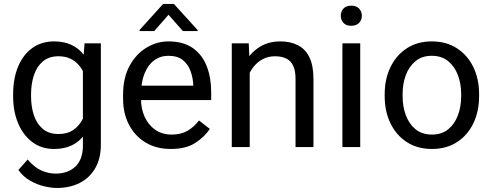

<svg xmlns="http://www.w3.org/2000/svg" viewBox="-20 -749 2505 978"><path d="M269.5 208.5Q242.2 208.5 205.3 200Q168.5 191.4 133.1 171.1Q97.7 150.9 73.7 116.7L121.1 63.5Q154.3 103.5 190.7 119.4Q227.1 135.3 262.7 135.3Q326.7 135.3 364.5 98.9Q402.3 62.5 402.3 -6.8V-412.1L410.6 -528.3H493.7V-11.2Q493.7 58.6 465.1 107.9Q436.5 157.2 386 182.9Q335.4 208.5 269.5 208.5ZM254.9 9.8Q191.4 9.8 144.8 -25.1Q98.1 -60.1 72.5 -120.6Q46.9 -181.2 46.9 -258.3V-268.6Q46.9 -349.1 72.3 -409.9Q97.7 -470.7 144.5 -504.4Q191.4 -538.1 255.9 -538.1Q305.7 -538.1 343 -520.8Q380.4 -503.4 406.5 -470.7Q432.6 -438 448 -391.6Q463.4 -345.2 469.2 -287.1V-239.7Q461.9 -163.1 436.8 -107.2Q411.6 -51.3 366.7 -20.8Q321.8 9.8 254.9 9.8ZM277.3 -66.4Q322.3 -66.4 351.1 -85.4Q379.9 -104.5 397.5 -135.7Q415 -167 424.8 -203.6V-322.3Q418.9 -349.1 408.2 -374.3Q397.5 -399.4 379.9 -419.2Q362.3 -439 337.2 -450.7Q312 -462.4 278.3 -462.4Q229 -462.4 198 -436Q167 -409.7 152.6 -365.5Q138.2 -321.3 138.2 -268.6V-258.3Q138.2 -205.6 152.6 -162.1Q167 -118.7 197.8 -92.5Q228.5 -66.4 277.3 -66.4Z M849.6 9.8Q775.9 9.8 721.4 -23.2Q667 -56.2 637 -113.8Q606.9 -171.4 606.9 -245.6V-266.6Q606.9 -352.5 639.9 -413.3Q672.9 -474.1 725.8 -506.1Q778.8 -538.1 837.9 -538.1Q914.1 -538.1 962.2 -504.2Q1010.3 -470.2 1033 -411.9Q1055.7 -353.5 1055.7 -279.8V-239.3H661.1V-312.5H964.4V-319.3Q962.4 -354.5 950.2 -387.9Q938 -421.4 911.1 -443.1Q884.3 -464.8 837.9 -464.8Q796.9 -464.8 765.4 -441.7Q733.9 -418.5 716.1 -374.3Q698.2 -330.1 698.2 -266.6V-245.6Q698.2 -195.3 716.8 -154.1Q735.4 -112.8 770.5 -88.1Q805.7 -63.5 854.5 -63.5Q902.3 -63.5 935.5 -83Q968.8 -102.5 993.7 -135.3L1048.8 -92.3Q1023.4 -53.2 975.8 -21.7Q928.2 9.8 849.6 9.8ZM986.8 -595.7V-590.8H911.6L838.4 -673.8L765.6 -590.8H690.9V-596.2L811 -729H865.7Z M1252 0H1160.6V-528.3H1247.1L1252 -415.5ZM1192.4 -286.1Q1193.4 -358.4 1220.2 -415.3Q1247.1 -472.2 1295.2 -505.1Q1343.3 -538.1 1407.2 -538.1Q1459.5 -538.1 1497.3 -518.8Q1535.2 -499.5 1555.9 -457.5Q1576.7 -415.5 1576.7 -346.2V0H1485.4V-347.2Q1485.4 -388.7 1473.4 -414.1Q1461.4 -439.5 1438 -450.9Q1414.6 -462.4 1380.4 -462.4Q1346.7 -462.4 1319.3 -448.2Q1292 -434.1 1272 -409.2Q1252 -384.3 1241.2 -352.3Q1230.5 -320.3 1230.5 -284.7Z M1769 -720.2Q1795.4 -720.2 1809.3 -705.1Q1823.2 -689.9 1823.2 -668.5Q1823.2 -647.5 1809.3 -632.6Q1795.4 -617.7 1769 -617.7Q1742.7 -617.7 1729.2 -632.6Q1715.8 -647.5 1715.8 -668.5Q1715.8 -689.9 1729.2 -705.1Q1742.7 -720.2 1769 -720.2ZM1814.9 0H1724.1V-528.3H1814.9Z M1939.5 -269.5Q1939.5 -346.2 1968.8 -406.7Q1998 -467.3 2051.8 -502.7Q2105.5 -538.1 2179.2 -538.1Q2253.9 -538.1 2308.1 -502.7Q2362.3 -467.3 2391.4 -406.7Q2420.4 -346.2 2420.4 -269.5V-258.3Q2420.4 -182.1 2391.4 -121.3Q2362.3 -60.5 2308.3 -25.4Q2254.4 9.8 2180.2 9.8Q2106 9.8 2052 -25.4Q1998 -60.5 1968.8 -121.3Q1939.5 -182.1 1939.5 -258.3ZM2030.8 -258.3Q2030.8 -206.1 2047.4 -161.6Q2064 -117.2 2096.9 -90.3Q2129.9 -63.5 2180.2 -63.5Q2230 -63.5 2262.9 -90.3Q2295.9 -117.2 2312.5 -161.6Q2329.1 -206.1 2329.1 -258.3V-269.5Q2329.1 -321.8 2312.5 -366.2Q2295.9 -410.6 2262.7 -437.7Q2229.5 -464.8 2179.2 -464.8Q2129.9 -464.8 2096.7 -437.7Q2063.5 -410.6 2047.1 -366.2Q2030.8 -321.8 2030.8 -269.5Z"/></svg>

Font: Heebo
Style: Regular
Weight: 400
Designer: Oded Ezer
Foundry: Ezer Type House
Version: Version 3.100